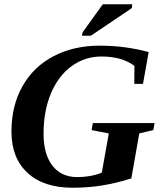

<svg xmlns="http://www.w3.org/2000/svg" viewBox="-20 -878 762 908"><path d="M34.2 -255.4Q34.2 -377.9 86.2 -470.2Q138.2 -562.5 233.4 -612.3Q328.6 -662.1 451.2 -662.1Q571.3 -662.1 683.1 -631.8L656.2 -481.4H615.2L615.7 -566.4Q557.1 -610.8 459.5 -610.8Q381.8 -610.8 318.8 -565.2Q255.9 -519.5 220.9 -436.3Q186 -353 186 -245.6Q186 -148.9 227.8 -94.7Q269.5 -40.5 345.7 -40.5Q409.2 -40.5 461.4 -61.5L494.6 -247.1L413.1 -262.7L418.9 -295.9H710.9L705.1 -262.7L638.7 -247.1L601.1 -34.2Q528.8 -11.7 463.4 -1Q397.9 9.8 323.2 9.8Q186 9.8 110.1 -60.5Q34.2 -130.9 34.2 -255.4ZM367.7 -709 370.6 -725.1 466.3 -857.9H605.5L603.5 -839.8L409.7 -709Z"/></svg>

Font: Tinos
Style: Bold Italic
Weight: 700
Italic angle: -16.333°
Designer: Steve Matteson
Foundry: Monotype Imaging Inc.
Version: Version 1.23